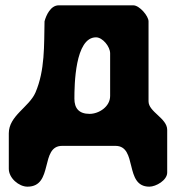

<svg xmlns="http://www.w3.org/2000/svg" viewBox="-20 -540 671 720"><path d="M147 -460C145 -370 149 -277 113 -193C89 -138 13 -106 13 -40V93C13 128 51 160 83 160C182 160 129 7 213 7H413C497 7 445 160 540 160C565 160 607 136 607 107V-53C607 -97 537 -120 537 -160V-460C537 -480 503 -520 480 -520H200C170 -520 153 -483 147 -460ZM259 -170C259 -220 261 -400 340 -400C365 -400 393 -365 393 -340V-180C393 -140 351 -113 316 -113C276 -113 259 -134 259 -170Z"/></svg>

Font: Asimov Print
Style: Regular
Weight: 500
Designer: Google
Version: Version 2.000980: 2014